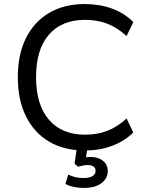

<svg xmlns="http://www.w3.org/2000/svg" viewBox="-20 -734 729 948"><path d="M399 9Q296 9 222 -35Q148 -79 108 -160Q68 -241 68 -353Q68 -465 108 -545.5Q148 -626 222 -670Q296 -714 399 -714Q472 -714 533.5 -691.5Q595 -669 638 -625L605 -556Q559 -598 509.5 -617Q460 -636 400 -636Q285 -636 221.5 -563Q158 -490 158 -353Q158 -217 221.5 -143Q285 -69 400 -69Q460 -69 509.5 -88Q559 -107 605 -149L638 -80Q595 -37 533.5 -14Q472 9 399 9ZM396 194Q370 194 345 189Q320 184 303 174L317 128Q336 137 353 141Q370 145 394 145Q420 145 436 136Q452 127 452 109Q452 96 442 88.5Q432 81 413 81Q403 81 391.5 83Q380 85 365 89L348 74L362 -20H415L402 57L377 49Q389 45 402 43Q415 41 426 41Q451 41 470 49Q489 57 500.5 72.5Q512 88 512 111Q512 136 497 155Q482 174 456 184Q430 194 396 194Z"/></svg>

Font: Nunito Sans 10pt
Style: Regular
Weight: 400
Designer: Vernon Adams
Foundry: Vernon Adams
Version: Version 3.101;gftools[0.9.27]